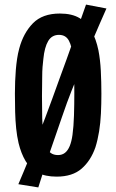

<svg xmlns="http://www.w3.org/2000/svg" viewBox="-20 -765 507 837"><path d="M227 5Q177 5 144 -12.5Q111 -30 91.5 -63Q72 -96 61 -141Q54 -171 50.5 -205Q47 -239 46 -277.5Q45 -316 45 -357Q45 -384 46 -410Q47 -436 49 -460.5Q51 -485 54.5 -508.5Q58 -532 64 -554Q82 -621 123.5 -663.5Q165 -706 241 -706Q294 -706 327 -686Q360 -666 379.5 -630Q399 -594 409 -546Q417 -505 419.5 -456Q422 -407 422 -356Q422 -312 420 -270.5Q418 -229 412 -192Q406 -155 396 -123Q376 -65 336 -30Q296 5 227 5ZM233 -89Q251 -89 263.5 -99Q276 -109 284 -128.5Q292 -148 296 -177Q301 -213 302.5 -261Q304 -309 304 -359Q304 -402 303.5 -441.5Q303 -481 300 -510Q294 -562 280.5 -587.5Q267 -613 237 -613Q206 -613 190 -586Q174 -559 169 -508Q167 -492 165.5 -473Q164 -454 164 -433Q164 -412 163.5 -389.5Q163 -367 163 -346Q163 -296 164 -250Q165 -204 170 -171Q174 -144 181.5 -125.5Q189 -107 201.5 -98Q214 -89 233 -89ZM147 52 60 38Q71 13 84.5 -20Q98 -53 114 -91.5Q130 -130 146 -171Q162 -212 178 -254Q194 -296 208 -335Q222 -374 238 -418Q254 -462 270.5 -507Q287 -552 302 -595.5Q317 -639 331 -677Q345 -715 355 -745L444 -728Q430 -697 414.5 -661Q399 -625 382.5 -586.5Q366 -548 350 -509.5Q334 -471 319 -435.5Q304 -400 292 -369.5Q280 -339 272 -317Q262 -290 250 -254.5Q238 -219 224 -179Q210 -139 196 -98Q182 -57 169.5 -18.5Q157 20 147 52Z"/></svg>

Font: Truculenta
Style: Bold
Weight: 700
Designer: Ivan Castro, Eva Sanz & Omnibus-Type Team
Foundry: Omnibus-Type
Version: Version 1.002